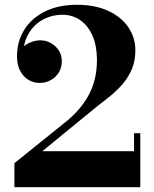

<svg xmlns="http://www.w3.org/2000/svg" viewBox="-20 -780 640 800"><path d="M40 0V-100L253 -271.5Q316.5 -322 350.2 -385.2Q384 -448.5 384 -530Q384 -587.5 366 -629.8Q348 -672 315.5 -695.2Q283 -718.5 240 -718.5Q196.5 -718.5 158.5 -698Q120.5 -677.5 97.8 -637.5Q75 -597.5 76.5 -540H52Q52 -558 66.2 -574.5Q80.5 -591 102.5 -601.5Q124.5 -612 148.5 -612Q171 -612 191.2 -601Q211.5 -590 224.5 -570.5Q237.5 -551 237.5 -526Q237.5 -498.5 225 -478Q212.5 -457.5 191.2 -446Q170 -434.5 145 -434.5Q120 -434.5 98.8 -447.2Q77.5 -460 64.5 -483.8Q51.5 -507.5 51 -540Q49.5 -603 79.2 -652.8Q109 -702.5 165.5 -731.2Q222 -760 300 -760Q377 -760 431.5 -734.5Q486 -709 515 -666Q544 -623 544 -570.5Q544 -528.5 530.8 -495.5Q517.5 -462.5 495.5 -435.5Q473.5 -408.5 446.5 -385.8Q419.5 -363 391.5 -342.5L156.5 -150H538.5V-225H564.5V0Z"/></svg>

Font: Bodoni Moda SC 9pt
Style: Bold
Weight: 700
Designer: Owen Earl
Foundry: indestructible type
Version: Version 2.005